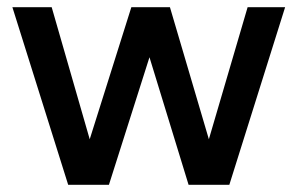

<svg xmlns="http://www.w3.org/2000/svg" viewBox="-20 -515 829 535"><path d="M170 0 14.5 -495H124L230 -127L346 -495H453.5L562 -127L670 -495H774.5L619 0H505.5L396.5 -355.5L283.5 0Z"/></svg>

Font: Geologica Cursive
Style: Regular
Weight: 400
Designer: Sindre Bremnes, Frode Helland
Foundry: Monokrom Skriftforlag AS
Version: Version 1.010;gftools[0.9.28]